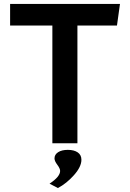

<svg xmlns="http://www.w3.org/2000/svg" viewBox="-20 -721 653 965"><path d="M243.2 -1V-592.8H30.8V-701.2H583L567.9 -592.8H369.1V-1ZM282.2 138.2Q282.2 126 268.1 107.2Q253.9 88.4 253.9 75.2Q253.9 55.7 272.2 43.9Q290.5 32.2 320.8 32.2Q352.1 32.2 370.6 44.9Q389.2 57.6 389.2 82Q389.2 117.2 351.8 159.2Q314.5 201.2 271 224.1L229 202.1Q282.2 167 282.2 138.2Z"/></svg>

Font: LT Hoop SemBd
Style: Regular
Weight: 600
Designer: Daniel Lyons
Foundry: LyonsType
Version: Version 1.000